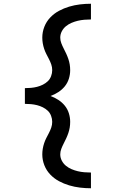

<svg xmlns="http://www.w3.org/2000/svg" viewBox="-20 -853 640 1026"><path d="M466 153Q437 153 407.5 149.5Q378 146 349.5 137.5Q321 129 295 115Q269 101 248.5 79.5Q228 58 217 30Q206 2 206 -28Q206 -43 208.5 -58Q211 -73 216 -88Q221 -103 228 -116.5Q235 -130 242 -143.5Q249 -157 254 -171.5Q259 -186 259 -202Q259 -218 253 -234Q247 -250 235.5 -261Q224 -272 209 -279.5Q194 -287 178 -291Q162 -295 145.5 -296.5Q129 -298 113 -298V-382Q129 -382 145.5 -383.5Q162 -385 178 -389Q194 -393 209 -400.5Q224 -408 235.5 -419Q247 -430 253 -446Q259 -462 259 -478Q259 -494 254 -508.5Q249 -523 242 -536.5Q235 -550 228 -563.5Q221 -577 216 -592Q211 -607 208.5 -622Q206 -637 206 -652Q206 -682 217 -710Q228 -738 248.5 -759.5Q269 -781 295 -795Q321 -809 349.5 -817.5Q378 -826 407.5 -829.5Q437 -833 466 -833V-749Q449 -749 431 -747.5Q413 -746 396 -742Q379 -738 362.5 -731Q346 -724 332.5 -713Q319 -702 310.5 -686Q302 -670 302 -652Q302 -637 307.5 -622.5Q313 -608 320 -594.5Q327 -581 333.5 -567Q340 -553 345 -538.5Q350 -524 352.5 -509Q355 -494 355 -478Q355 -455 348 -432.5Q341 -410 326.5 -392Q312 -374 292 -361Q272 -348 250 -340Q272 -332 292 -319Q312 -306 326.5 -288Q341 -270 348 -247.5Q355 -225 355 -202Q355 -186 352.5 -171Q350 -156 345 -141.5Q340 -127 333.5 -113Q327 -99 320 -85.5Q313 -72 307.5 -57.5Q302 -43 302 -28Q302 -10 310.5 6Q319 22 332.5 33Q346 44 362.5 51Q379 58 396 62Q413 66 431 67.5Q449 69 466 69Z"/></svg>

Font: Iosevka HT Medium Extended
Style: Regular
Weight: 500
Width: 7
Monospace: yes
Designer: Belleve Invis
Foundry: Belleve Invis
Version: Version 32.3.0; ttfautohint (v1.8.4)